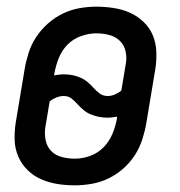

<svg xmlns="http://www.w3.org/2000/svg" viewBox="-20 -548 540 576"><path d="M204 8Q178 8 152.5 4Q127 0 104 -10Q81 -20 63 -37.5Q45 -55 35 -78Q25 -101 24 -127Q23 -153 27 -179L54 -341Q58 -365 66 -390Q74 -415 89 -437.5Q104 -460 124.5 -478Q145 -496 169 -507.5Q193 -519 218.5 -523.5Q244 -528 269 -528Q295 -528 321 -524Q347 -520 369.5 -510Q392 -500 410.5 -482.5Q429 -465 438.5 -442Q448 -419 449 -393Q450 -367 446 -341L419 -179Q415 -155 407 -130Q399 -105 384.5 -82.5Q370 -60 349.5 -42Q329 -24 305 -12.5Q281 -1 255 3.5Q229 8 204 8ZM303 -260Q314 -260 324.5 -264.5Q335 -269 344 -276L357 -354Q361 -374 357 -393Q353 -412 340 -425Q327 -438 308 -443Q289 -448 269 -448Q246 -448 222.5 -439.5Q199 -431 182 -413.5Q165 -396 156 -373Q147 -350 143 -327L142 -322Q149 -323 156.5 -324Q164 -325 171 -325Q185 -325 197.5 -322.5Q210 -320 221.5 -315Q233 -310 242.5 -302Q252 -294 260.5 -284.5Q269 -275 279 -267.5Q289 -260 303 -260ZM205 -72Q228 -72 251 -80.5Q274 -89 291 -106.5Q308 -124 317.5 -147Q327 -170 331 -193V-198Q324 -197 317 -196Q310 -195 303 -195Q289 -195 276.5 -197.5Q264 -200 252 -205Q240 -210 230.5 -218Q221 -226 212.5 -235.5Q204 -245 194.5 -252.5Q185 -260 171 -260Q160 -260 149 -255.5Q138 -251 129 -244L116 -166Q113 -146 117 -127Q121 -108 133.5 -95Q146 -82 165.5 -77Q185 -72 205 -72Z"/></svg>

Font: Iosevka Medium Oblique
Style: Regular
Weight: 500
Italic angle: -9°
Monospace: yes
Designer: Belleve Invis
Foundry: Belleve Invis
Version: Version 32.5.0; ttfautohint (v1.8.4)